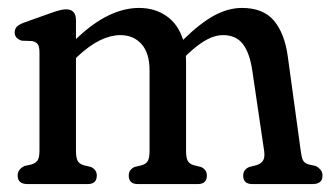

<svg xmlns="http://www.w3.org/2000/svg" viewBox="-20 -464 834 484"><path d="M171.5 -413V-365.5Q214.5 -406.5 253.8 -425.2Q293 -444 330.5 -444Q371 -444 400.2 -423.2Q429.5 -402.5 441.5 -363.5Q485 -406 520.2 -425Q555.5 -444 590 -444Q643.5 -444 670.5 -412Q697.5 -380 705.5 -321.5L738 -84.5Q740 -68 743.5 -60.5Q747 -53 758 -49.5L776 -45.5Q793 -36.5 793 -21.5Q793 0 768 0H616Q593 0 593 -21.5Q593 -36 608 -43L626 -47.5Q637.5 -51 642.8 -58.8Q648 -66.5 646 -82.5L616 -286Q609.5 -330.5 592.2 -353Q575 -375.5 542 -375.5Q523 -375.5 502 -364.5Q481 -353.5 454 -328.5L448.5 -323Q449 -316.5 449 -310V-84.5Q449 -67 453 -59Q457 -51 468.5 -47.5L487 -43Q501.5 -36 501.5 -21.5Q501.5 0 478.5 0H327.5Q304.5 0 304.5 -21.5Q304.5 -36 319 -43L337.5 -47.5Q349 -51 353 -59Q357 -67 357 -84.5V-286.5Q357 -330 336.8 -352.8Q316.5 -375.5 283.5 -375.5Q259.5 -375.5 232.8 -362.8Q206 -350 176.5 -322.5L171.5 -317.5V-84.5Q171.5 -67 175.5 -59Q179.5 -51 191 -47.5L209.5 -43Q224 -36 224 -21.5Q224 0 201 0H49.5Q24.5 0 24.5 -21.5Q24.5 -37 41.5 -45.5L59.5 -49.5Q70.5 -53 75 -60.2Q79.5 -67.5 79.5 -84.5V-331.5Q79.5 -346 75.5 -352Q71.5 -358 61.5 -360.5L34.5 -361.5Q17 -367.5 17 -382Q17 -390.5 22 -396.2Q27 -402 40.5 -407L105 -430Q121.5 -436 130.5 -438.2Q139.5 -440.5 146.5 -440.5Q171.5 -440.5 171.5 -413Z"/></svg>

Font: Fraunces 144pt SuperSoft
Style: Regular
Weight: 400
Version: Version 1.000;[b76b70a41]